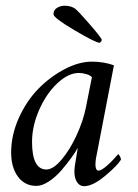

<svg xmlns="http://www.w3.org/2000/svg" viewBox="-20 -638 478 664"><path d="M297.9 -424.8Q339.4 -424.8 374 -412.1L314.5 -103.5Q313 -98.1 311.8 -89.8Q310.5 -81.5 310.1 -71.5Q309.6 -61.5 312.3 -54.7Q314.9 -47.9 320.3 -47.9Q325.2 -47.9 332.3 -52Q339.4 -56.2 346.4 -62Q353.5 -67.9 361.1 -75.2Q368.7 -82.5 374 -88.4Q378.9 -94.7 383.8 -99.6L388.7 -104.5Q391.1 -104.5 394.8 -97.4Q398.4 -90.3 398.4 -85.9Q386.2 -65.4 343.5 -29.8Q300.8 5.9 270.5 5.9Q255.4 5.9 246.3 -8.3Q237.3 -22.5 237.3 -44.9Q237.3 -60.5 244.1 -96.7Q248 -120.1 249 -127Q240.2 -110.8 225.8 -91.1Q211.4 -71.3 191.7 -48.3Q171.9 -25.4 148.7 -10.3Q125.5 4.9 105.5 4.9Q65.9 4.9 42.2 -26.9Q18.6 -58.6 18.6 -110.4Q18.6 -171.4 45.4 -230.7Q72.3 -290 113.5 -331.8Q154.8 -373.5 204.1 -399.2Q253.4 -424.8 297.9 -424.8ZM252.9 -385.7Q216.3 -385.7 178.2 -349.9Q140.1 -314 115.5 -258.1Q90.8 -202.1 90.8 -147.5Q90.8 -51.8 140.6 -51.8Q164.1 -51.8 193.1 -86.2Q222.2 -120.6 245.1 -170.7Q268.1 -220.7 277.3 -267.6L297.9 -371.1Q292 -377.9 278.1 -381.8Q264.2 -385.7 252.9 -385.7ZM324.2 -490.2Q311 -490.2 238 -533.2Q165 -576.2 165 -588.9Q165 -604 177.7 -611.1Q190.4 -618.2 203.1 -618.2Q225.1 -618.2 239.3 -608.4Q249.5 -601.1 290.8 -553.5Q332 -505.9 332 -500Q332 -497.6 329.1 -493.9Q326.2 -490.2 324.2 -490.2Z"/></svg>

Font: Amiri
Style: Slanted
Weight: 400
Italic angle: 9°
Designer: Khaled Hosny
Version: Version 000.107